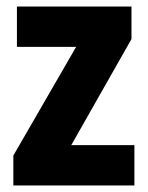

<svg xmlns="http://www.w3.org/2000/svg" viewBox="-20 -570 454 590"><path d="M393 0V-124H199L384 -450V-550H32V-426H214L21 -92V0Z"/></svg>

Font: Noto Sans Thai Looped Condensed ExtraBold
Style: Regular
Weight: 800
Width: 3
Designer: Sasikarn Vongin, Ben Mitchell
Foundry: The Fontpad Ltd
Version: Version 1.001